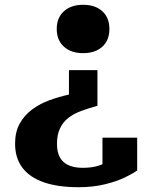

<svg xmlns="http://www.w3.org/2000/svg" viewBox="-20 -584 618 802"><path d="M387 -142V-291H268V-189Q227 -180 187 -165.5Q147 -151 114.5 -127Q82 -103 62.5 -68Q43 -33 43 16Q43 76 73.5 116.5Q104 157 163 177.5Q222 198 308 198Q368 198 417.5 186Q467 174 502 157Q537 140 553 128V-9H408V122Q421 120 430 115Q439 110 444.5 103Q450 96 452.5 88Q455 80 453 72Q440 84 422.5 94.5Q405 105 381 111Q357 117 326 117Q291 117 267 106.5Q243 96 230.5 74Q218 52 218 17Q218 -21 230.5 -47.5Q243 -74 265.5 -91.5Q288 -109 319 -120.5Q350 -132 387 -142ZM327 -564Q378 -564 407.5 -537Q437 -510 437 -463Q437 -416 407.5 -389Q378 -362 327 -362Q277 -362 247 -389Q217 -416 217 -463Q217 -510 247 -537Q277 -564 327 -564Z"/></svg>

Font: Roboto Serif
Style: Bold
Weight: 700
Designer: Greg Gazdowicz
Foundry: Commercial Type
Version: Version 1.008